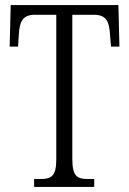

<svg xmlns="http://www.w3.org/2000/svg" viewBox="-20 -734 508 754"><path d="M114 0H350V-31H326C283 -31 264 -41 264 -111V-676H349C398 -676 409 -648 412 -599L416 -551H449L445 -714H22L18 -551H51L54 -599C57 -648 68 -676 117 -676H201V-108C201 -41 181 -31 138 -31H114Z"/></svg>

Font: Noto Serif Myanmar ExtraCondensed Light
Style: Regular
Weight: 300
Width: 2
Designer: Ben Mitchell and the Monotype Design Team
Foundry: Monotype Imaging Inc.
Version: Version 2.106